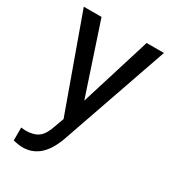

<svg xmlns="http://www.w3.org/2000/svg" viewBox="-181 -624 835 934"><g transform="rotate(30 236.5 -157.0)"><path d="M363.8 -528.3H460.9L249 81.5Q241.7 101.1 229.7 123.8Q217.8 146.5 199.5 167Q181.2 187.5 154.8 200.4Q128.4 213.4 92.3 213.4Q85 213.4 74.7 211.9Q64.5 210.4 55.2 208.7Q45.9 207 41 205.6V132.8Q44.9 133.3 53.5 134.3Q62 135.3 65.4 135.3Q111.3 135.3 137.2 116.2Q163.1 97.2 179.2 48.3L216.8 -54.7ZM246.6 -117.7 270 -22.5 204.6 10.3 10.7 -528.3H110.4Z"/></g></svg>

Font: Heebo
Style: Regular
Weight: 400
Designer: Oded Ezer
Foundry: Ezer Type House
Version: Version 3.100